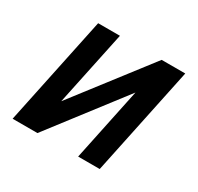

<svg xmlns="http://www.w3.org/2000/svg" viewBox="-121 -676 841 817"><g transform="rotate(30 300.0 -267.0)"><path d="M30 0 142 -534H249L172 -168L454 -534H570L458 0H352L427 -358L152 0Z"/></g></svg>

Font: Geist Mono SemiBold
Style: Italic
Weight: 600
Italic angle: -12°
Monospace: yes
Designer: Basement.studio, Andrés Briganti, Mateo Zaragoza
Foundry: Basement.studio, Vercel, Andrés Briganti, Guido Ferreyra, Mateo Zaragoza
Version: Version 1.500; ttfautohint (v1.8.4.7-5d5b)